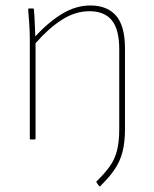

<svg xmlns="http://www.w3.org/2000/svg" viewBox="-20 -510 564 702"><path d="M347 170Q345 173 342 170L333 157Q332 156 332 155Q332 154 333 153Q363 124 381.5 98Q400 72 408 39.5Q416 7 416 -39V-330Q416 -402 389 -435.5Q362 -469 307 -469Q255 -469 206 -437.5Q157 -406 110 -352V-3Q110 0 106 0H92Q89 0 89 -3V-368Q89 -394 87 -422Q85 -450 83 -475Q83 -479 87 -479H101Q104 -479 104 -475Q106 -453 107 -427.5Q108 -402 109 -377Q158 -430 208 -460Q258 -490 310 -490Q372 -490 404.5 -452.5Q437 -415 437 -332V-39Q437 10 428 45Q419 80 399 109.5Q379 139 347 170Z"/></svg>

Font: Sofia Sans Semi Condensed Thin
Style: Regular
Weight: 250
Version: Version 4.100